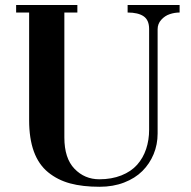

<svg xmlns="http://www.w3.org/2000/svg" viewBox="-20 -713 747 750"><path d="M43 -664.1V-693.4H282.2V-664.1H231.4V-175.8Q231.4 -94.7 271 -53.7Q310.5 -12.7 368.2 -12.7Q416 -12.7 454.1 -27.8Q492.2 -43 515.6 -69.3Q539.1 -95.7 550.8 -130.9Q562.5 -166 562.5 -206.1V-599.6Q562.5 -634.8 541 -649.4Q519.5 -664.1 478.5 -664.1V-693.4H681.6V-664.1Q662.1 -664.1 643.1 -657.7Q624 -651.4 609.9 -635.7Q595.7 -620.1 595.7 -598.6V-191.4Q595.7 -148.4 580.1 -110.8Q564.5 -73.2 536.1 -44.9Q507.8 -16.6 464.8 0Q421.9 16.6 369.1 16.6Q302.7 16.6 253.9 3.4Q205.1 -9.8 168 -40Q130.9 -70.3 112.3 -121.1Q93.8 -171.9 93.8 -243.2V-664.1Z"/></svg>

Font: Monomakh Unicode TT
Style: Medium
Weight: 500
Designer: Alexey Kryukov, Aleksandr Andreev
Version: Version 1.1